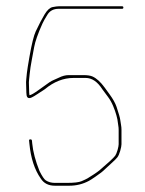

<svg xmlns="http://www.w3.org/2000/svg" viewBox="-20 -612 462 611"><path d="M372.6 -588C372.6 -590.7 371.2 -592 368.6 -592H166.6C162.6 -592 156.2 -591.2 147.6 -589.5C138.9 -587.8 130.4 -580.2 122.1 -566.5C113.8 -552.8 104.3 -534.6 93.6 -511.9C87.6 -499.2 81 -472.4 73.8 -431.7C69.3 -406.2 66.6 -389 65.6 -380L63.6 -360C62.9 -353.3 62.7 -347.8 63.1 -343.5C63.4 -339.2 63.6 -333.7 63.6 -327C63.6 -320.3 63.9 -314.3 64.6 -309C66.1 -300 71.6 -297.6 81.1 -302C85.4 -304 91.1 -307.3 98.1 -312C105.1 -316.7 113.2 -322 122.6 -328C151.4 -352 182 -364 214.3 -364H252.6C272.6 -364 290.3 -352 305.6 -328C310.9 -320.7 316.9 -312.6 323.5 -303.9C330.1 -295.1 335.6 -285.4 340.1 -274.5C342.4 -268.8 344.4 -263.7 346.1 -259C347.7 -254.3 349.2 -249.5 350.6 -244.5C351.9 -239.5 352.9 -235.3 353.6 -232C354.2 -228.7 354.7 -225.2 355.1 -221.5C355.4 -217.8 355.9 -214.3 356.6 -211C357.2 -207.7 357.6 -203.5 357.6 -198.5V-153C357.6 -149 356.4 -142.8 354.1 -134.5C351.7 -126.2 349.2 -120.2 346.6 -116.5C343.9 -112.8 338.2 -107 329.6 -99C320.2 -91 313.4 -85 309.1 -81C304.7 -77 300.6 -73.3 296.6 -70C292.6 -66.7 286.2 -62.2 277.6 -56.5C268.9 -50.8 262.6 -46.8 258.6 -44.5C254.6 -42.2 248.3 -39.2 239.7 -35.5C231.2 -31.8 215.6 -30 193.1 -30H154.6C143.7 -30 134.2 -32.6 125.9 -37.9C120.7 -41.2 114 -51.2 105.6 -68C92.9 -99.8 85.2 -128.8 82.6 -155L81.6 -165C80.9 -167.7 79.1 -168.8 76.1 -168.5C73.1 -168.2 71.9 -166.7 72.6 -164L73.6 -154C78.1 -108.4 90.1 -71.8 109.6 -44C119.3 -28.7 134.3 -21 154.6 -21H200.6C223.1 -21 243.9 -26.2 263.1 -36.5C267.4 -38.8 273.9 -43 282.6 -49C291.2 -55 297.7 -59.7 302.1 -63C306.4 -66.3 310.7 -70.2 315.1 -74.5C319.4 -78.8 326.1 -85 335.1 -93C344.1 -101 350.2 -107.2 353.6 -111.5C356.9 -115.8 359.9 -122.7 362.6 -132C365.2 -141.3 366.6 -148.3 366.6 -153V-199C366.6 -204.3 366.1 -209.7 365.1 -215C364.1 -220.3 363.2 -225.7 362.6 -231C361.8 -237.4 357.9 -251.1 350.9 -272.1C347.1 -283.5 339.7 -296.8 328.6 -312L312.6 -334C300 -351.2 287.4 -362.7 274.6 -368.5C267.9 -371.5 258.1 -373 245.1 -373H198.6C188.6 -373 177.9 -370.2 166.6 -364.5C161.9 -362.2 157.1 -360 152.1 -358C147.1 -356 142.1 -353.3 137.1 -350C132.1 -346.7 121.4 -339 104.9 -327C88.5 -315 78.1 -309 73.6 -309V-310C72.9 -314.7 72.6 -320.3 72.6 -327C72.6 -333.7 72.4 -339.2 72.1 -343.5C71.7 -347.8 71.9 -353 72.6 -359L74.6 -378C75.9 -390.8 78 -405.1 81.1 -421C82.7 -429.7 85.2 -443.2 88.6 -461.6C91.9 -479.9 100.7 -505.1 115.1 -537C118.1 -543.7 123.4 -553.2 131.1 -565.5C138.7 -577.8 150.6 -584 166.6 -584H368.6C371.2 -584 372.6 -585.3 372.6 -588Z"/></svg>

Font: Proton
Style: LitExt
Weight: 500
Version: Version 1.017